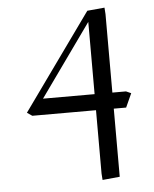

<svg xmlns="http://www.w3.org/2000/svg" viewBox="-53 -484 665 831"><g transform="rotate(-5 279.5 -68.0)"><path d="M58.1 -15.1 356.9 -432.1 432.1 -439 434.1 -411.1V-69.8H493.2L515.1 -60.1L487.8 0H434.1V295.9L358.9 303.2L356.9 274.9V0H80.1ZM132.8 -69.8H356.9V-383.8Z"/></g></svg>

Font: Dehuti Alt
Style: Book
Weight: 400
Version: Version 1.2